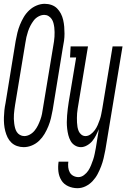

<svg xmlns="http://www.w3.org/2000/svg" viewBox="-35 -763 662 1006"><path d="M89 8Q71 8 54 2Q37 -4 24.5 -16Q12 -28 4.5 -43.5Q-3 -59 -7.5 -76.5Q-12 -94 -13.5 -112Q-15 -130 -14.5 -148.5Q-14 -167 -12 -185.5Q-10 -204 -6 -223L47 -548Q51 -570 56 -591Q61 -612 69.5 -633Q78 -654 89.5 -673.5Q101 -693 118 -709Q135 -725 156.5 -734Q178 -743 199 -743Q218 -743 235 -737Q252 -731 264 -719Q276 -707 284 -691.5Q292 -676 296 -658.5Q300 -641 301.5 -623Q303 -605 303 -586.5Q303 -568 300.5 -549.5Q298 -531 294 -512L241 -187Q237 -165 232 -144Q227 -123 218.5 -102Q210 -81 198.5 -61.5Q187 -42 170.5 -26Q154 -10 132.5 -1Q111 8 89 8ZM92 -50Q107 -50 121.5 -58Q136 -66 146.5 -79Q157 -92 164 -106.5Q171 -121 176.5 -136Q182 -151 185 -166Q188 -181 190 -196L244 -522Q246 -534 248 -546.5Q250 -559 250.5 -571Q251 -583 251 -595Q251 -607 249.5 -619Q248 -631 245 -642.5Q242 -654 235.5 -663.5Q229 -673 219 -679Q209 -685 197 -685Q182 -685 167 -677Q152 -669 142 -656Q132 -643 124.5 -628.5Q117 -614 112 -599Q107 -584 103.5 -569Q100 -554 98 -539L44 -213Q42 -201 40.5 -188.5Q39 -176 38 -164Q37 -152 37.5 -140Q38 -128 39.5 -116Q41 -104 44 -92.5Q47 -81 53 -71.5Q59 -62 69.5 -56Q80 -50 92 -50ZM371 223Q345 223 322 212.5Q299 202 286.5 181.5Q274 161 271 136Q268 111 272 84H323Q321 99 322.5 113.5Q324 128 330.5 140Q337 152 349.5 158.5Q362 165 376 165Q391 165 405 154.5Q419 144 427.5 131Q436 118 442 103Q448 88 453 73.5Q458 59 461 43.5Q464 28 467 13L483 -86Q476 -70 468 -54Q460 -38 449 -24.5Q438 -11 421.5 -1.5Q405 8 389 8Q372 8 357.5 -1Q343 -10 335 -24.5Q327 -39 323 -55Q319 -71 317 -88Q315 -105 315 -122.5Q315 -140 316.5 -157.5Q318 -175 320 -192.5Q322 -210 325 -228L364 -462H332L335 -520H426L376 -218Q374 -206 372 -194Q370 -182 369 -169.5Q368 -157 368 -145Q368 -133 368.5 -121Q369 -109 371 -97.5Q373 -86 377.5 -75.5Q382 -65 391.5 -57.5Q401 -50 413 -50Q427 -50 440 -59.5Q453 -69 462 -81.5Q471 -94 477 -108Q483 -122 488 -136.5Q493 -151 495.5 -165Q498 -179 501 -194L555 -520H607L517 23Q513 44 508 65.5Q503 87 495 108Q487 129 476.5 149Q466 169 450 186Q434 203 413.5 213Q393 223 371 223Z"/></svg>

Font: Iosevka HT Light Extended
Style: Italic
Weight: 300
Width: 7
Italic angle: -9°
Monospace: yes
Designer: Belleve Invis
Foundry: Belleve Invis
Version: Version 32.3.0; ttfautohint (v1.8.4)